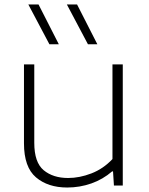

<svg xmlns="http://www.w3.org/2000/svg" viewBox="-20 -828 664 857"><path d="M280 9Q194 9 140.5 -36.5Q87 -82 87 -188.5V-540.5H133V-190.5Q133 -103 175 -68.2Q217 -33.5 284 -33.5Q335 -33.5 388 -54Q441 -74.5 482 -118V-540.5H528V0H488.5L484.5 -63H480.5Q439.5 -27.5 387.8 -9.2Q336 9 280 9ZM372.5 -630.5 278.5 -808H324L414.5 -630.5ZM200.5 -630.5 106.5 -808H152L242.5 -630.5Z"/></svg>

Font: Encode Sans Expanded Expanded ExtraLight
Style: Regular
Weight: 200
Width: 7
Designer: Multiple Designers
Foundry: Impallari Type
Version: Version 3.000; ttfautohint (v1.8.3) -l 8 -r 50 -G 200 -x 14 